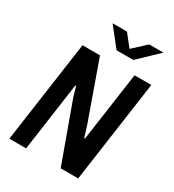

<svg xmlns="http://www.w3.org/2000/svg" viewBox="-208 -1003 1017 1121"><g transform="rotate(30 300.0 -442.5)"><path d="M32 0 129 -686H247L385 -298L409 -221H414L480 -686H593L496 0H378L235 -394L215 -462L210 -461L145 0ZM316 -760 217 -885H314L392 -786H357L464 -885H560L429 -760Z"/></g></svg>

Font: Chivo Mono Medium Medium
Style: Italic
Weight: 500
Italic angle: -8.05°
Monospace: yes
Version: Version 1.008